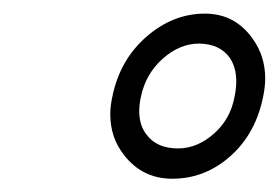

<svg xmlns="http://www.w3.org/2000/svg" viewBox="-20 -741 410 282"><path d="M233 -478.5Q189 -478.5 162 -513.5Q142 -539 142 -573Q142 -585.5 145 -599Q156 -653 195 -687Q234 -721 281 -721Q324.5 -721 350.5 -685Q369.5 -659 369.5 -626Q369.5 -613.5 366.5 -599Q355.5 -544.5 318.2 -511.5Q281 -478.5 233 -478.5ZM241.5 -523Q269.5 -523 294 -544.5Q318.5 -566 324.5 -599Q327 -611 327 -621.5Q327 -642 317.5 -656Q303 -676.5 272.5 -677Q244 -677 219 -654.8Q194 -632.5 187 -599Q184.5 -588 184.5 -578Q184.5 -556.5 195.5 -543Q210.5 -523 241.5 -523Z"/></svg>

Font: Roberto Sans Light
Style: Italic
Weight: 300
Italic angle: -11°
Designer: Google
Version: Version 1.00;June 11, 2020;FontCreator 12.0.0.2522 64-bit; t